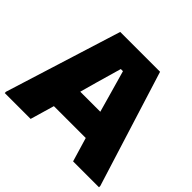

<svg xmlns="http://www.w3.org/2000/svg" viewBox="-179 -939 1138 1138"><g transform="rotate(45 390.0 -370.0)"><path d="M-5 -11 223 -740H557L785 -11V0H568L523 -151H256L212 0H-5ZM474 -322 443 -432 399 -587H381L336 -430L306 -322Z"/></g></svg>

Font: Plata Sans Black
Style: Regular
Weight: 900
Designer: Pablo Impallari, Andres Torresi, & Cristiano Sobral
Foundry: Pablo Impallari, Andres Torresi, & Cristiano Sobral
Version: Version 1.00;December 28, 2019;FontCreator 12.0.0.2547 64-bi